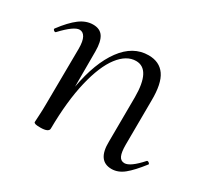

<svg xmlns="http://www.w3.org/2000/svg" viewBox="-102 -529 711 669"><g transform="rotate(30 253.0 -195.0)"><path d="M504 -78Q508 -78 511.5 -74.5Q515 -71 513 -69Q482 -29 458.5 -10Q435 9 409 9Q352 9 354 -70L355 -248Q355 -360 296 -360Q258 -360 226.5 -319Q195 -278 176 -198Q157 -118 156 -7Q156 0 147.5 4Q139 8 123 8Q108 8 103 6.5Q98 5 96 2Q96 -2 97.5 -25.5Q99 -49 99 -74L101 -297Q101 -327 93 -341.5Q85 -356 71 -356Q49 -356 4 -308Q2 -306 1 -306Q-3 -306 -6 -309.5Q-9 -313 -7 -316Q23 -356 49 -375.5Q75 -395 103 -395Q131 -395 143.5 -376Q156 -357 156 -318V-176Q175 -281 218.5 -340Q262 -399 324 -399Q368 -399 390 -367.5Q412 -336 411 -267L410 -89Q410 -59 416.5 -45Q423 -31 438 -31Q461 -31 502 -77Z"/></g></svg>

Font: Cormorant Upright
Style: Regular
Weight: 400
Designer: Christian Thalmann (Catharsis Fonts)
Foundry: Catharsis Fonts
Version: Version 3.302